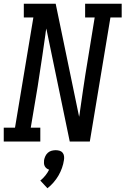

<svg xmlns="http://www.w3.org/2000/svg" viewBox="-30 -755 669 1024"><path d="M-10 0V-74H50L148 -662H97V-735H267L392 -132Q394 -141 395 -149Q396 -157 397 -165L413 -276Q419 -317 425.5 -358.5Q432 -400 439 -441L475 -662H424V-735H619V-662H559L449 0H342L217 -603Q215 -594 214 -586Q213 -578 212 -570L196 -459Q190 -418 183.5 -376.5Q177 -335 171 -294L134 -74H185V0ZM223 249 185 208Q200 196 212 181Q224 166 232 150Q225 148 218.5 143Q212 138 208.5 131Q205 124 204.5 115.5Q204 107 205 99Q207 88 212 77.5Q217 67 225.5 59.5Q234 52 245 49Q256 46 267 46Q278 46 288 49Q298 52 304 59.5Q310 67 311.5 77.5Q313 88 311 99Q308 120 300.5 141Q293 162 282 181Q271 200 256 217.5Q241 235 223 249Z"/></svg>

Font: Iosevka Curly Slab Extended
Style: Italic
Weight: 400
Width: 7
Italic angle: -9°
Monospace: yes
Designer: Belleve Invis
Foundry: Belleve Invis
Version: Version 11.1.0; ttfautohint (v1.8.3)